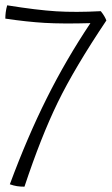

<svg xmlns="http://www.w3.org/2000/svg" viewBox="-35 -695 420 722"><path d="M365 -618Q245 -439 182 -309.5Q119 -180 57 7Q41 7 28.5 5Q16 3 2 -2Q68 -180 141 -326Q214 -472 305 -608Q200 -605 132.5 -609Q65 -613 -15 -625Q-15 -636 -13.5 -648.5Q-12 -661 -8 -675Q104 -657 176.5 -652.5Q249 -648 344 -653Q352 -643 357 -634.5Q362 -626 365 -618Z"/></svg>

Font: Atma Light
Style: Regular
Weight: 300
Designer: Gregori Vincens, Jeremie Hornus, Riccardo Olocco, Yoann Minet.
Foundry: black foundry
Version: Version 1.102;PS 1.100;hotconv 1.0.86;makeotf.lib2.5.63406